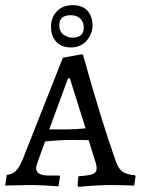

<svg xmlns="http://www.w3.org/2000/svg" viewBox="-22 -718 548 745"><path d="M499 2 504 -34 502 -38C479.3 -40 462.8 -44.8 452.5 -52.5C442.2 -60.2 433.7 -73.7 427 -93C389 -200.3 346.7 -338 300 -506L293 -507L222 -494L65 -97C56.3 -77 47.7 -62.8 39 -54.5C30.3 -46.2 18.7 -41 4 -39L-2 2L90 0C126 0 164.3 1.7 205 5L211 -33L208 -37H165C133.7 -37 118 -47 118 -67C118 -73 129.7 -107 153 -169C191 -173 225.3 -175 256 -175C286.7 -175 308.7 -174.7 322 -174L346 -97C350.7 -85 353 -74 353 -64C353 -54 348.2 -47 338.5 -43C328.8 -39 310 -36 282 -34L279 2L282 7C334.7 2.3 376.7 0 408 0C428 0 458.3 0.7 499 2ZM237 -216H169L242 -414H249L310 -220C284.7 -217.3 260.3 -216 237 -216ZM259 -572C246.3 -572 234.7 -576 224 -584C213.3 -592 208 -604 208 -620C208 -646 222.7 -659 252 -659C268 -659 280.5 -654.7 289.5 -646C298.5 -637.3 303 -625.7 303 -611C303 -585 288.3 -572 259 -572ZM314 -560C329.3 -577.3 337 -597.3 337 -620C337 -642.7 330.5 -661.3 317.5 -676C304.5 -690.7 285.3 -698 260 -698C234.7 -698 214.3 -690.2 199 -674.5C183.7 -658.8 176 -638.8 176 -614.5C176 -590.2 182.7 -570.7 196 -556C209.3 -541.3 228.5 -534 253.5 -534C278.5 -534 298.7 -542.7 314 -560Z"/></svg>

Font: Alegreya SC
Style: Regular
Weight: 400
Designer: Juan Pablo del Peral
Foundry: Juan Pablo del Peral
Version: Version 1.003